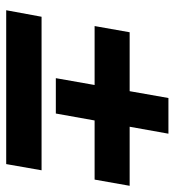

<svg xmlns="http://www.w3.org/2000/svg" viewBox="8 -660 563 619"><g transform="rotate(90 289.5 -350.5)"><path d="M13 -89 34 -203H529L509 -89ZM232 -249 296 -612H411L346 -249ZM64 -374 84 -487H579L559 -374Z"/></g></svg>

Font: DM Sans 20pt
Style: Bold Italic
Weight: 700
Italic angle: -10°
Version: Version 4.004;gftools[0.9.30]